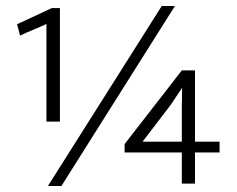

<svg xmlns="http://www.w3.org/2000/svg" viewBox="-20 -613 791 641"><path d="M140 8 520 -593H564L185 8ZM153 -586H180V-207H135V-533Q114 -523 90.5 -513.5Q67 -504 47 -494L37 -532ZM587 -378H631V-140H713V-104H631V0H587V-104H396V-132ZM550 -263 456 -140H587V-255L588 -320Z"/></svg>

Font: Mukta Mahee ExtraLight
Style: Regular
Weight: 275
Designer: Shuchita Grover, Noopur Datye, Girish Dalvi, Yashodeep Gholap
Foundry: Ek Type
Version: Version 2.538;PS 1.000;hotconv 16.6.51;makeotf.lib2.5.65220;